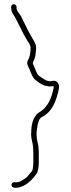

<svg xmlns="http://www.w3.org/2000/svg" viewBox="-20 -718 337 916"><path d="M33 -684 34 -675C34 -668 37 -658 44 -648C58 -627 63 -612 75 -590V-589H76C86 -566 98 -544 111 -523C114 -519 126 -502 126 -491C126 -469 123 -447 114 -432C105 -415 112 -406 120 -389C129 -368 135 -347 150 -336C173 -317 197 -301 236 -307V-299C226 -250 209 -209 172 -185H171C143 -169 129 -134 129 -87V-86C128 -79 128 -75 129 -71V-70C129 -61 133 -44 135 -35L137 -23C138 -18 138 -14 138 -7C139 0 139 6 139 12V56C139 63 138 72 137 81C137 98 127 104 120 113C111 124 107 130 94 137C85 143 74 152 56 152L49 151C43 151 35 156 35 163C35 172 40 177 48 177L55 178C68 178 79 174 91 169C118 155 138 135 155 110C162 101 165 76 165 56V12C165 6 165 0 164 -7V-8C164 -32 155 -46 155 -70C154 -74 154 -79 155 -87C155 -92 156 -99 157 -106L160 -125L166 -144C170 -154 177 -158 185 -163H186C229 -187 249 -236 261 -295C266 -315 251 -338 229 -332C204 -324 180 -348 168 -355H167C159 -363 154 -373 150 -382V-383C149 -388 140 -405 137 -414V-420C143 -433 146 -439 149 -454L151 -473C152 -480 152 -486 152 -492C152 -499 150 -507 145 -517C132 -540 124 -552 112 -576L79 -643C75 -649 62 -664 59 -676V-686C59 -692 52 -698 45 -698C39 -698 33 -691 33 -684ZM79 -643ZM91 169V170ZM114 -429V-430ZM137 -26ZM137 76V77ZM145 -514ZM149 -452Z"/></svg>

Font: Stray Cat
Style: Lt
Weight: 300
Version: Version 1.0